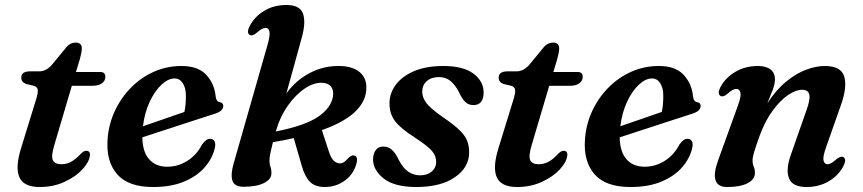

<svg xmlns="http://www.w3.org/2000/svg" viewBox="-20 -739 3464 771"><path d="M117.5 -394 84.5 -402Q65.5 -409 65.5 -427Q65.5 -452.5 101 -452.5H137.5Q164 -452.5 186.5 -476.5L247.5 -550.5Q262.5 -568 284 -568Q308.5 -568 308.5 -544.5Q308.5 -529.5 300.5 -501L285 -450H382Q403 -450 403 -431Q403 -414 389 -404.2Q375 -394.5 351 -394.5H268.5L198.5 -158Q184.5 -112 192.2 -95.8Q200 -79.5 226.5 -79.5Q246.5 -79.5 264.5 -88.8Q282.5 -98 302.5 -119.5Q315.5 -133.5 326 -133.5Q343 -133.5 341 -114.5Q338 -88 311 -58.8Q284 -29.5 239.2 -8.8Q194.5 12 139.5 12Q76 12 58.2 -26.5Q40.5 -65 64 -142L125 -340Q133.5 -367.5 131.5 -378.8Q129.5 -390 117.5 -394Z M842.5 -144Q833.5 -104 803 -68.2Q772.5 -32.5 720.2 -10.2Q668 12 594.5 12Q495 12 450.2 -39.5Q405.5 -91 412 -180Q416.5 -240.5 441.2 -293.5Q466 -346.5 506.2 -387.2Q546.5 -428 598.2 -451Q650 -474 708.5 -474Q775.5 -474 808.2 -438.5Q841 -403 846 -352Q848.5 -331 861.5 -329Q876.5 -327 876.5 -313.5Q876.5 -304 868.5 -295.8Q860.5 -287.5 839 -281Q817 -274 781.5 -262.5Q746 -251 704.8 -237.5Q663.5 -224 623.5 -211Q583.5 -198 551.5 -187.5Q552.5 -129 579 -99.2Q605.5 -69.5 651.5 -69.5Q695 -69.5 732.5 -93.2Q770 -117 791.5 -159Q801.5 -172 808.8 -177Q816 -182 825 -181.5Q835 -181.5 841 -172.5Q847 -163.5 842.5 -144ZM681 -424Q655.5 -424 628.8 -399.2Q602 -374.5 581.5 -331.2Q561 -288 554 -232Q593 -245.5 639.5 -261.5Q686 -277.5 720.5 -289.5Q726.5 -316.5 726.5 -355Q726.5 -385.5 714.2 -404.8Q702 -424 681 -424Z M1054.5 -559.5Q1065 -597.5 1062 -612.2Q1059 -627 1046.5 -627Q1032.5 -627 1011.5 -608Q994.5 -593 983.5 -598.5Q968 -606.5 983.5 -636Q1003.5 -673.5 1042 -696.2Q1080.5 -719 1130 -719Q1184.5 -719 1196.8 -684.2Q1209 -649.5 1191.5 -586.5L1130 -364Q1168 -416.5 1224.2 -446Q1280.5 -475.5 1345.5 -474Q1400.5 -472.5 1428.5 -445.5Q1456.5 -418.5 1450 -370.5Q1444 -324 1400.5 -285.2Q1357 -246.5 1272.5 -216.5L1300 -132.5Q1308.5 -105.5 1319.2 -94.8Q1330 -84 1343 -83Q1353.5 -82.5 1361.8 -88.5Q1370 -94.5 1377 -102.5Q1385 -111 1391 -113.5Q1397 -116 1402.5 -114.5Q1417.5 -110.5 1412.5 -86.5Q1402 -42 1366 -14.8Q1330 12.5 1281 12Q1244 11 1224 -9.5Q1204 -30 1192 -72.5L1159.5 -184.5Q1120.5 -175.5 1076 -168Q1067 -131.5 1064.5 -117.2Q1062 -103 1062 -94.5Q1062 -80 1066 -69.5Q1070 -59 1070 -44Q1070 -19 1040 -4Q1010 11 958 11Q921 11 913.2 -14Q905.5 -39 918.5 -83.5ZM1275 -406.5Q1241.5 -408.5 1204.2 -383.8Q1167 -359 1135.5 -314.2Q1104 -269.5 1087.5 -211Q1205 -234.5 1257 -269.8Q1309 -305 1317 -351Q1321 -375.5 1310 -390.2Q1299 -405 1275 -406.5Z M1667 -35Q1696 -35 1713.8 -50.2Q1731.5 -65.5 1731.5 -89.5Q1731.5 -112 1715.5 -131.8Q1699.5 -151.5 1647.5 -185.5Q1589.5 -222.5 1566.8 -252Q1544 -281.5 1544 -324Q1544 -364.5 1569.5 -398.8Q1595 -433 1643.2 -453.5Q1691.5 -474 1760 -474Q1840.5 -474 1881 -443.5Q1921.5 -413 1922 -370Q1922.5 -317 1881 -317Q1863 -317 1849.8 -328.2Q1836.5 -339.5 1823 -369Q1807.5 -399 1788.5 -414.2Q1769.5 -429.5 1743 -429.5Q1712 -429.5 1693.8 -413.2Q1675.5 -397 1675.5 -370.5Q1675.5 -348.5 1691.2 -326.5Q1707 -304.5 1758.5 -268.5Q1800.5 -240 1823.5 -218.2Q1846.5 -196.5 1855.2 -175.2Q1864 -154 1864 -127.5Q1864 -66.5 1806.5 -27.2Q1749 12 1653 12Q1564 12 1521 -22Q1478 -56 1478 -99.5Q1478.5 -123 1489.2 -136.8Q1500 -150.5 1518.5 -150.5Q1539.5 -150.5 1554 -137.2Q1568.5 -124 1581.5 -96.5Q1599.5 -62.5 1620.5 -48.8Q1641.5 -35 1667 -35Z M2034.5 -394 2001.5 -402Q1982.5 -409 1982.5 -427Q1982.5 -452.5 2018 -452.5H2054.5Q2081 -452.5 2103.5 -476.5L2164.5 -550.5Q2179.5 -568 2201 -568Q2225.5 -568 2225.5 -544.5Q2225.5 -529.5 2217.5 -501L2202 -450H2299Q2320 -450 2320 -431Q2320 -414 2306 -404.2Q2292 -394.5 2268 -394.5H2185.5L2115.5 -158Q2101.5 -112 2109.2 -95.8Q2117 -79.5 2143.5 -79.5Q2163.5 -79.5 2181.5 -88.8Q2199.5 -98 2219.5 -119.5Q2232.5 -133.5 2243 -133.5Q2260 -133.5 2258 -114.5Q2255 -88 2228 -58.8Q2201 -29.5 2156.2 -8.8Q2111.5 12 2056.5 12Q1993 12 1975.2 -26.5Q1957.5 -65 1981 -142L2042 -340Q2050.5 -367.5 2048.5 -378.8Q2046.5 -390 2034.5 -394Z M2759.5 -144Q2750.5 -104 2720 -68.2Q2689.5 -32.5 2637.2 -10.2Q2585 12 2511.5 12Q2412 12 2367.2 -39.5Q2322.5 -91 2329 -180Q2333.5 -240.5 2358.2 -293.5Q2383 -346.5 2423.2 -387.2Q2463.5 -428 2515.2 -451Q2567 -474 2625.5 -474Q2692.5 -474 2725.2 -438.5Q2758 -403 2763 -352Q2765.5 -331 2778.5 -329Q2793.5 -327 2793.5 -313.5Q2793.5 -304 2785.5 -295.8Q2777.5 -287.5 2756 -281Q2734 -274 2698.5 -262.5Q2663 -251 2621.8 -237.5Q2580.5 -224 2540.5 -211Q2500.5 -198 2468.5 -187.5Q2469.5 -129 2496 -99.2Q2522.5 -69.5 2568.5 -69.5Q2612 -69.5 2649.5 -93.2Q2687 -117 2708.5 -159Q2718.5 -172 2725.8 -177Q2733 -182 2742 -181.5Q2752 -181.5 2758 -172.5Q2764 -163.5 2759.5 -144ZM2598 -424Q2572.5 -424 2545.8 -399.2Q2519 -374.5 2498.5 -331.2Q2478 -288 2471 -232Q2510 -245.5 2556.5 -261.5Q2603 -277.5 2637.5 -289.5Q2643.5 -316.5 2643.5 -355Q2643.5 -385.5 2631.2 -404.8Q2619 -424 2598 -424Z M2874 -353.5Q2858.5 -361.5 2874 -391Q2894.5 -428.5 2934 -451.2Q2973.5 -474 3023.5 -474Q3056 -474 3074 -460.2Q3092 -446.5 3092 -420Q3092 -402 3083.2 -378.8Q3074.5 -355.5 3061.5 -324.5Q3097.5 -379.5 3138 -412.2Q3178.5 -445 3218.2 -459.5Q3258 -474 3291.5 -474Q3357.5 -474 3370 -432Q3382.5 -390 3358 -320.5L3297 -147Q3283.5 -109.5 3287 -94.5Q3290.5 -79.5 3303 -79.5Q3317 -79.5 3338 -99Q3355 -113.5 3366 -108.5Q3381.5 -100.5 3366 -70.5Q3346 -33 3307 -10.5Q3268 12 3218.5 12Q3162 12 3148.2 -23.2Q3134.5 -58.5 3156.5 -119.5L3218.5 -296.5Q3234.5 -341 3229.8 -359.8Q3225 -378.5 3200.5 -378.5Q3176 -378.5 3144.8 -357.5Q3113.5 -336.5 3083 -295.2Q3052.5 -254 3030.5 -194Q3015 -151 3008.5 -129.2Q3002 -107.5 3002 -94.5Q3002 -80.5 3006.8 -69.8Q3011.5 -59 3011.5 -44.5Q3011.5 -18.5 2981.8 -3.2Q2952 12 2900.5 12Q2824.5 12 2864 -96L2943 -314.5Q2957 -352 2953.2 -367Q2949.5 -382 2937 -382Q2923 -382 2902 -363Q2885 -348 2874 -353.5Z"/></svg>

Font: Fraunces 9pt SemiBold
Style: Italic
Weight: 600
Italic angle: -16°
Version: Version 1.000;[b76b70a41]